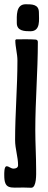

<svg xmlns="http://www.w3.org/2000/svg" viewBox="-39 -739 224 903"><path d="M71 143C88 143 98 144 108 144C134 144 131 77 131 59C131 -3 127 -65 127 -127C127 -266 139 -403 139 -542C139 -549 134 -553 127 -553C99 -555 67 -554 38 -554C36 -554 33 -551 33 -549C33 -518 43 -486 43 -454C43 -329 32 -204 32 -80C32 -39 46 -1 46 38C46 50 35 54 25 54C11 54 4 43 -8 43C-20 43 -19 77 -19 85C-19 153 8 143 71 143ZM82 -719C35 -719 40 -664 40 -631C40 -593 76 -592 104 -592C153 -592 144 -647 144 -680C144 -719 112 -719 82 -719Z"/></svg>

Font: DisSenso
Style: Regular
Weight: 400
Version: Version 1.150